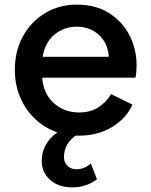

<svg xmlns="http://www.w3.org/2000/svg" viewBox="-20 -573 653 828"><path d="M320 12Q403 12 464.5 -26Q526 -64 551 -122L459 -167Q439 -133 404.5 -110.5Q370 -88 321 -88Q257 -88 212 -128.5Q167 -169 162 -238H564Q567 -250 568 -264Q569 -278 569 -291Q569 -361 538.5 -420.5Q508 -480 450.5 -516.5Q393 -553 311 -553Q235 -553 174.5 -516.5Q114 -480 79 -416.5Q44 -353 44 -272Q44 -192 79.5 -127.5Q115 -63 177 -25.5Q239 12 320 12ZM311 -458Q368 -458 407 -422Q446 -386 449 -328H164Q174 -390 215 -424Q256 -458 311 -458ZM292 235Q324 235 351 225.5Q378 216 398 200L372 132Q358 144 342.5 150.5Q327 157 309 157Q287 157 271.5 142.5Q256 128 256 106Q256 65 280 36Q304 7 335 0V-33H305Q237 -19 198.5 23Q160 65 160 121Q160 170 196 202.5Q232 235 292 235Z"/></svg>

Font: Custom Plus Jakarta Sans SemiBold
Style: Regular
Weight: 600
Designer: Gumpita Rahayu & FullSphere
Foundry: Tokotype & FullSphere
Version: Version 1.001;hotconv 1.0.117;makeotfexe 2.5.65602